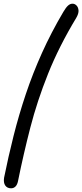

<svg xmlns="http://www.w3.org/2000/svg" viewBox="-20 -830 445 1038"><path d="M40 188Q19 188 8.5 173Q-2 158 2 131Q25 17 53.5 -96Q82 -209 119.5 -321Q157 -433 207 -544Q257 -655 322 -765Q336 -789 347.5 -799.5Q359 -810 372 -810Q384 -810 393.5 -800.5Q403 -791 404.5 -774Q406 -757 392 -733Q299 -579 240 -431.5Q181 -284 144 -140.5Q107 3 78 146Q74 168 64 178Q54 188 40 188Z"/></svg>

Font: Shantell Sans Light
Style: Regular
Weight: 300
Designer: Stephen Nixon, Anya Danilova, Shantell Martin
Foundry: Arrow Type
Version: Version 1.011;[c5ecc13dd]